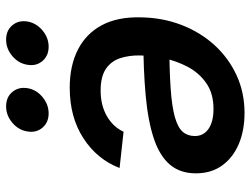

<svg xmlns="http://www.w3.org/2000/svg" viewBox="-114 -676 801 613"><g transform="rotate(-90 286.5 -369.5)"><path d="M313 -547.4Q383.3 -547.4 434.6 -521.2Q485.8 -495.1 512.7 -444.6Q539.6 -394 537.6 -320.3Q536.6 -251 513.4 -190.7Q490.2 -130.4 449 -85.2Q407.7 -40 352.5 -14.6Q297.4 10.7 232.4 10.7Q176.3 10.7 132.8 -7.8Q89.4 -26.4 64.5 -61Q39.6 -95.7 39.6 -144.5Q39.6 -194.8 67.4 -227.5Q95.2 -260.3 150.6 -278.8Q206.1 -297.4 288.1 -304.9Q370.1 -312.5 478.5 -312.5L464.4 -229.5Q372.1 -229.5 312.5 -225.3Q252.9 -221.2 219.2 -211.7Q185.5 -202.1 172.1 -186.5Q158.7 -170.9 158.7 -147.9Q158.7 -120.1 181.6 -104.2Q204.6 -88.4 245.1 -88.4Q294.4 -88.4 327.1 -111.1Q359.9 -133.8 379.2 -169.9Q398.4 -206.1 407 -246.6Q415.5 -287.1 416 -323.2Q416.5 -358.4 407 -387Q397.5 -415.5 372.8 -432.1Q348.1 -448.7 303.7 -448.7Q257.3 -448.7 222.7 -429Q188 -409.2 172.4 -375.5L56.6 -388.2Q84.5 -460.4 151.9 -503.9Q219.2 -547.4 313 -547.4ZM443.8 -614.7Q415 -614.7 398.2 -634.5Q381.3 -654.3 386.2 -682.6Q390.6 -710.9 414.1 -730.7Q437.5 -750.5 466.3 -750.5Q495.6 -750.5 512.2 -730.7Q528.8 -710.9 524.4 -682.6Q519.5 -654.3 496.1 -634.5Q472.7 -614.7 443.8 -614.7ZM231 -614.7Q202.1 -614.7 185.3 -634.5Q168.5 -654.3 173.3 -682.6Q177.7 -710.9 201.2 -730.7Q224.6 -750.5 253.4 -750.5Q282.7 -750.5 299.3 -730.7Q315.9 -710.9 311.5 -682.6Q307.1 -654.3 283.4 -634.5Q259.8 -614.7 231 -614.7Z"/></g></svg>

Font: Inter 20pt SemiBold
Style: Italic
Weight: 600
Italic angle: -9.3988°
Version: Version 4.001;git-66647c0bb